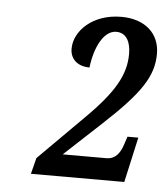

<svg xmlns="http://www.w3.org/2000/svg" viewBox="-40 -861 448 512"><g transform="rotate(5 184.0 -605.0)"><path d="M61 -386H311L338 -507H309L302 -486C295 -464 283 -445 258 -445H141L240 -537C338 -628 368 -675 368 -734C368 -788 329 -824 265 -824C188 -824 140 -775 140 -728C140 -700 160 -682 192 -682C198 -735 221 -783 255 -783C283 -783 294 -758 294 -727C294 -672 267 -623 191 -548L72 -429Z"/></g></svg>

Font: Noto Serif Tamil ExtraCondensed Medium
Style: Italic
Weight: 500
Width: 2
Italic angle: -12°
Designer: Indian Type Foundry, Tom Grace, and the Monotype Design Team
Foundry: Monotype Imaging Inc.
Version: Version 2.003